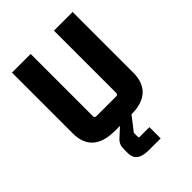

<svg xmlns="http://www.w3.org/2000/svg" viewBox="-239 -731 1061 1061"><g transform="rotate(-45 291.0 -201.0)"><path d="M378 218V130H302C298 130 295 128 295 123V98C295 89 296 89 303 81L358 10C469 10 528 -43 528 -146V-620H382V-134C382 -124 377 -120 368 -120H214C205 -120 200 -124 200 -134V-620H54V-146C54 -43 112 10 229 10H268L218 56C199 73 192 90 192 120V145C192 204 232 218 291 218Z"/></g></svg>

Font: Gemini
Style: Regular
Weight: 700
Designer: Pushpananda Ekanayake, Sol Matas, Kosala Senevirathne
Foundry: Mooniak
Version: Version 1.000;PS 1.0;hotconv 1.0.86;makeotf.lib2.5.63406